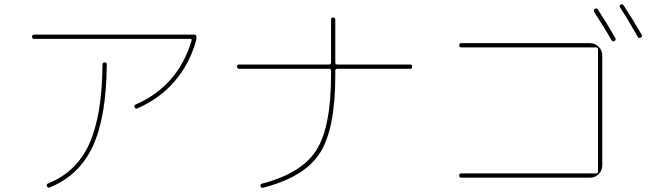

<svg xmlns="http://www.w3.org/2000/svg" viewBox="-20 -862 3040 899"><path d="M140 -680Q130 -680 130 -690Q130 -700 140 -700H890Q900 -700 900 -690Q900 -677 898 -671Q867 -561 796.5 -480Q726 -399 622 -354Q614 -351 610 -360Q606 -369 616 -373Q814 -460 877 -672Q879 -680 871 -680ZM460 -560Q460 -570 470 -570Q480 -570 480 -560Q478 -314 414.5 -177Q351 -40 212 16Q204 19 200 10Q196 1 205 -3Q338 -56 398 -188.5Q458 -321 460 -560Z M1100 -540Q1090 -540 1090 -550Q1090 -560 1100 -560H1521Q1530 -560 1530 -569V-770Q1530 -780 1540 -780Q1550 -780 1550 -770V-569Q1550 -560 1559 -560H1900Q1910 -560 1910 -550Q1910 -540 1900 -540H1559Q1550 -540 1550 -531V-510Q1550 -258 1478 -145.5Q1406 -33 1212 17Q1202 19 1200 10Q1198 0 1206 -2Q1392 -50 1461 -158.5Q1530 -267 1530 -510V-531Q1530 -540 1521 -540Z M2843 -674Q2810 -733 2762 -806Q2757 -815 2765 -820Q2774 -826 2779 -818Q2822 -753 2861 -684Q2866 -675 2857 -670Q2848 -665 2843 -674ZM2984 -700Q2989 -691 2980 -686Q2971 -681 2966 -690Q2916 -778 2884 -826Q2878 -835 2886 -840Q2895 -845 2900 -837Q2948 -763 2984 -700ZM2771 -50Q2780 -50 2780 -58V-631Q2780 -640 2771 -640H2140Q2130 -640 2130 -650Q2130 -660 2140 -660H2743Q2766 -660 2783 -643Q2800 -626 2800 -603V-87Q2800 -64 2783 -47Q2766 -30 2743 -30H2140Q2130 -30 2130 -40Q2130 -50 2140 -50Z"/></svg>

Font: Rounded Mplus 1c Thin
Style: Regular
Weight: 250
Version: Version 1.059.20150529